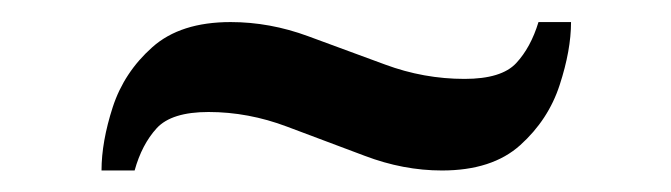

<svg xmlns="http://www.w3.org/2000/svg" viewBox="-20 -375 608 174"><path d="M72 -220.5Q72 -246.5 82.2 -278Q92.5 -309.5 118 -332.2Q143.5 -355 189 -355Q224.5 -355 259.2 -342.2Q294 -329.5 329 -316.5Q364 -303.5 401 -303.5Q434.5 -303.5 447.8 -317.8Q461 -332 468 -355H497.5Q497.5 -329.5 487.2 -298Q477 -266.5 451.5 -243.5Q426 -220.5 380.5 -220.5Q345.5 -220.5 310.5 -233.8Q275.5 -247 240.2 -260.2Q205 -273.5 169 -273.5Q135.5 -273.5 122 -258.8Q108.5 -244 102 -220.5Z"/></svg>

Font: Libre Caslon Text SemiBold
Style: Regular
Weight: 600
Designer: Pablo Impallari, Rodrigo Fuenzalida, Katja Schimmel
Foundry: Pablo Impallari, Rodrigo Fuenzalida
Version: Version 2.000